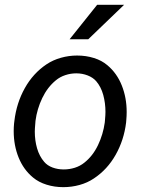

<svg xmlns="http://www.w3.org/2000/svg" viewBox="-20 -770 593 800"><path d="M270 -606.4 384.8 -750H497.1L347.7 -606.4ZM40 -266.6Q48.8 -340.8 83.3 -402.6Q117.7 -464.4 173.8 -502Q200.7 -520 233.9 -529.3Q267.1 -538.6 301.3 -538.6Q338.4 -538.6 371.3 -528.3Q404.3 -518.1 427.7 -498Q467.3 -464.8 487.5 -413.8Q507.8 -362.8 507.8 -303.2Q507.8 -286.6 506.3 -270.5L505.4 -259.3Q496.6 -186.5 461.9 -125Q427.2 -63.5 371.1 -26.4Q344.2 -8.3 311.3 0.7Q278.3 9.8 243.7 9.8Q207 9.8 174.1 -0.5Q141.1 -10.7 117.7 -30.3Q78.1 -63 57.6 -113.5Q37.1 -164.1 37.1 -223.6Q37.1 -239.3 38.6 -255.4ZM127 -254.9Q125 -233.4 125 -221.7Q125 -184.6 134.5 -151.9Q144 -119.1 164.1 -95.7Q177.2 -80.1 199 -72Q220.7 -64 245.6 -64Q269 -64 291.5 -71Q314 -78.1 331.5 -92.3Q366.7 -120.1 388.2 -165Q409.7 -210 416.5 -259.3L417.5 -270.5Q419.4 -292 419.4 -303.7Q419.4 -340.8 410.2 -374.5Q400.9 -408.2 380.9 -431.6Q367.2 -447.3 345 -455.8Q322.8 -464.4 297.9 -464.4Q274.4 -464.4 252.2 -457Q230 -449.7 212.9 -435.5Q177.7 -406.7 156 -361.3Q134.3 -315.9 127.9 -266.6Z"/></svg>

Font: Mardoto
Style: Italic
Weight: 400
Italic angle: -12°
Designer: Christian Robertson, Vahan Hovhannisyan
Foundry: Google
Version: Version 1.000